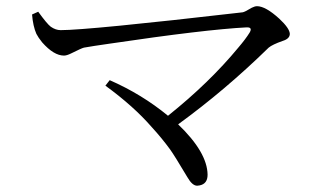

<svg xmlns="http://www.w3.org/2000/svg" viewBox="-20 -633 1040 611"><path d="M82 -586.9 101.6 -595.7Q129.9 -556.6 141.6 -547.9Q157.2 -537.1 172.9 -537.1Q260.7 -537.1 752 -593.8Q758.8 -594.7 781.2 -608.4Q791 -613.3 797.9 -613.3Q825.2 -613.3 869.1 -573.2Q901.4 -543 902.3 -525.4Q902.3 -509.8 879.9 -502.9Q846.7 -491.2 835 -481.4Q697.3 -346.7 546.9 -237.3Q639.6 -148.4 640.6 -77.1Q640.6 -47.9 615.2 -43Q610.4 -42 607.4 -42Q591.8 -42 576.2 -69.3Q536.1 -136.7 521.5 -157.2Q495.1 -193.4 462.9 -228.5Q405.3 -294.9 315.4 -360.4L329.1 -377.9Q431.6 -333 514.6 -264.6Q646.5 -370.1 738.3 -481.4Q761.7 -508.8 774.4 -529.3Q784.2 -545.9 766.6 -545.9Q765.6 -545.9 764.6 -545.9Q632.8 -539.1 329.1 -494.1Q274.4 -486.3 247.1 -481.4Q239.3 -479.5 206.1 -462.9Q192.4 -456.1 183.6 -456.1Q151.4 -456.1 114.3 -498Q101.6 -513.7 95.7 -525.4Q85 -549.8 82 -586.9Z"/></svg>

Font: GenYoMin JP Regular
Style: Regular
Weight: 400
Version: Version 1.001;PS 1;hotconv 16.6.51;makeotf.lib2.5.65220 DEVE